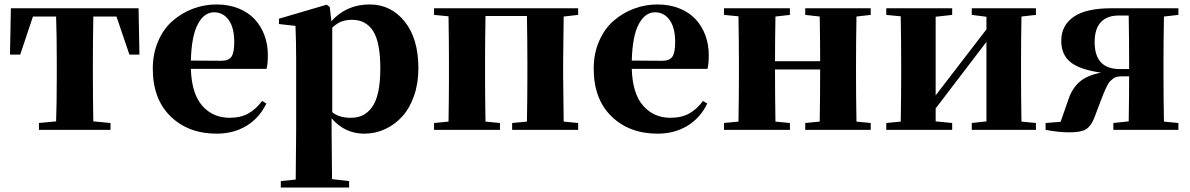

<svg xmlns="http://www.w3.org/2000/svg" viewBox="-20 -583 5344 862"><path d="M502.9 -508.8H398.9Q397 -392.6 397 -308.1V-237.8Q397 -154.3 398.9 -38.1L476.1 -30.8V0H154.8V-30.8L231.9 -38.1Q234.9 -125.5 234.9 -237.8V-308.1Q234.9 -421.4 231.9 -508.8H127.9L70.8 -337.9H24.9L28.8 -545.9H602.1L606 -337.9H561Z M1156.7 -129.9 1175.8 -118.2Q1145 -53.7 1086.9 -18.3Q1028.8 17.1 952.6 17.1Q825.7 17.1 745.8 -60.5Q666 -138.2 666 -274.9Q666 -342.8 690.4 -398.7Q714.8 -454.6 755.4 -489.7Q795.9 -524.9 846.4 -543.9Q897 -563 951.7 -563Q1006.3 -563 1050.8 -545.2Q1095.2 -527.3 1123.8 -496.3Q1152.3 -465.3 1167.5 -424.1Q1182.6 -382.8 1182.6 -335Q1182.6 -296.9 1176.8 -273.9H836.9Q840.3 -162.6 887.9 -108.4Q935.5 -54.2 1010.7 -54.2Q1060.5 -54.2 1095.2 -73.7Q1129.9 -93.3 1156.7 -129.9ZM836.9 -311 972.7 -310.1Q1006.8 -310.1 1019.3 -328.6Q1031.7 -347.2 1031.7 -395Q1031.7 -458.5 1006.8 -493.2Q981.9 -527.8 940.9 -527.8Q896.5 -527.8 868.2 -474.6Q839.8 -421.4 836.9 -311Z M1460.4 -551.8 1467.8 -487.8Q1535.6 -563 1639.6 -563Q1734.9 -563 1796.6 -486.6Q1858.4 -410.2 1858.4 -275.9Q1858.4 -209.5 1839.1 -153.6Q1819.8 -97.7 1786.6 -60.8Q1753.4 -23.9 1709.2 -3.4Q1665 17.1 1615.7 17.1Q1527.8 17.1 1468.8 -51.8V6.8Q1468.8 64.9 1470.7 221.2L1547.4 230V258.8H1240.7V230L1307.6 223.1Q1309.6 64.9 1309.6 6.8V-319.8Q1309.6 -395 1306.6 -466.8L1232.4 -475.1V-499L1446.8 -562ZM1471.7 -459V-79.1Q1502.4 -54.2 1554.7 -54.2Q1585.4 -54.2 1608.6 -65.4Q1631.8 -76.7 1650.1 -101.6Q1668.5 -126.5 1678 -170.2Q1687.5 -213.9 1687.5 -274.9Q1687.5 -392.6 1655.3 -443.4Q1623 -494.1 1560.5 -494.1Q1535.6 -494.1 1515.1 -487.1Q1494.6 -480 1471.7 -459Z M2575.7 -516.1 2510.7 -508.8Q2508.3 -363.3 2508.3 -308.1V-237.8Q2508.3 -182.6 2510.7 -37.1L2575.7 -30.8V0H2279.3V-30.8L2345.7 -37.1Q2347.7 -153.3 2347.7 -237.8V-308.1Q2347.7 -395 2345.7 -511.2H2159.7Q2157.7 -395 2157.7 -308.1V-237.8Q2157.7 -153.3 2159.7 -37.1L2224.6 -30.8V0H1928.7V-30.8L1993.7 -37.1Q1995.6 -153.3 1995.6 -237.8V-308.1Q1995.6 -391.6 1993.7 -509.8L1928.7 -516.1V-545.9H2575.7Z M3136.2 -129.9 3155.3 -118.2Q3124.5 -53.7 3066.4 -18.3Q3008.3 17.1 2932.1 17.1Q2805.2 17.1 2725.3 -60.5Q2645.5 -138.2 2645.5 -274.9Q2645.5 -342.8 2669.9 -398.7Q2694.3 -454.6 2734.9 -489.7Q2775.4 -524.9 2825.9 -543.9Q2876.5 -563 2931.2 -563Q2985.8 -563 3030.3 -545.2Q3074.7 -527.3 3103.3 -496.3Q3131.8 -465.3 3147 -424.1Q3162.1 -382.8 3162.1 -335Q3162.1 -296.9 3156.2 -273.9H2816.4Q2819.8 -162.6 2867.4 -108.4Q2915 -54.2 2990.2 -54.2Q3040 -54.2 3074.7 -73.7Q3109.4 -93.3 3136.2 -129.9ZM2816.4 -311 2952.1 -310.1Q2986.3 -310.1 2998.8 -328.6Q3011.2 -347.2 3011.2 -395Q3011.2 -458.5 2986.3 -493.2Q2961.4 -527.8 2920.4 -527.8Q2876 -527.8 2847.7 -474.6Q2819.3 -421.4 2816.4 -311Z M3889.2 -516.1 3825.2 -508.8Q3823.2 -392.6 3823.2 -308.1V-237.8Q3823.2 -153.3 3825.2 -37.1L3889.2 -30.8V0H3595.2V-30.8L3660.2 -37.1Q3662.1 -153.3 3662.1 -271H3459.5Q3459.5 -153.3 3461.4 -37.1L3526.4 -30.8V0H3230.5V-30.8L3295.4 -37.1Q3297.4 -153.3 3297.4 -237.8V-308.1Q3297.4 -391.6 3295.4 -509.8L3230.5 -516.1V-545.9H3526.4V-516.1L3461.4 -508.8Q3459.5 -398.4 3459.5 -308.1H3662.1Q3662.1 -398.4 3660.2 -508.8L3595.2 -516.1V-545.9H3889.2Z M4630.9 -516.1 4565.9 -508.8Q4564 -392.6 4564 -308.1V-237.8Q4564 -153.3 4565.9 -37.1L4630.9 -30.8V0H4342.8V-30.8L4408.7 -38.1V-395L4180.7 -96.2V-38.1L4254.9 -30.8V0H3959V-30.8L4023.9 -37.1Q4025.9 -153.3 4025.9 -237.8V-308.1Q4025.9 -391.6 4023.9 -509.8L3959 -516.1V-545.9H4254.9V-516.1L4180.7 -507.8V-154.8L4408.7 -451.2V-507.8L4342.8 -516.1V-545.9H4630.9Z M5270.5 -516.1 5205.6 -508.8Q5203.6 -392.6 5203.6 -308.1V-237.8Q5203.6 -153.3 5205.6 -37.1L5270.5 -30.8V0H4978.5V-30.8L5047.4 -38.1Q5049.3 -148.4 5049.3 -240.2H5015.6Q5003.4 -240.2 4993.9 -238Q4984.4 -235.8 4976.3 -229.2Q4968.3 -222.7 4963.1 -217.5Q4958 -212.4 4951.4 -199.7Q4944.8 -187 4941.9 -179.9Q4939 -172.9 4931.6 -155.8L4892.6 -53.2Q4878.4 -17.1 4856 -2.9Q4833.5 11.2 4780.8 11.2Q4733.4 11.2 4674.3 0V-30.8L4741.7 -36.1L4777.3 -138.2Q4794.4 -188.5 4828.6 -217Q4862.8 -245.6 4923.3 -256.8Q4827.6 -270.5 4786.1 -304Q4744.6 -337.4 4744.6 -399.9Q4744.6 -468.3 4799.8 -507.1Q4855 -545.9 4969.7 -545.9H5270.5ZM5007.3 -272.9H5049.3V-308.1Q5049.3 -397 5047.4 -513.2H5000.5Q4950.7 -513.2 4922.6 -483.6Q4894.5 -454.1 4894.5 -394Q4894.5 -272.9 5007.3 -272.9Z"/></svg>

Font: Noto Serif JP Black
Style: Regular
Weight: 900
Designer: Ryoko NISHIZUKA  (kana & ideographs); Frank Grießhammer (Latin, Greek & Cyrillic); Wenlong ZHANG  (bopomofo); Sandoll Co
Foundry: Adobe Systems Incorporated
Version: Version 1.001;PS 1.001;hotconv 16.6.54;makeotf.lib2.5.65590